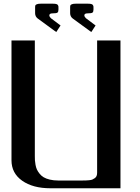

<svg xmlns="http://www.w3.org/2000/svg" viewBox="-20 -1008 748 1028"><path d="M355.5 -967.8Q355.5 -975.6 356.7 -979Q357.9 -982.4 365 -985.4Q372.1 -988.3 386.7 -988.3H449.2Q460.4 -988.3 467.3 -986.8Q474.1 -985.4 476.8 -981.7Q479.5 -978 480 -975.6Q480.5 -973.1 480.5 -967.8V-957Q480.5 -944.8 475.3 -940.7Q470.2 -936.5 449.2 -936.5Q431.6 -936.5 431.6 -925.8Q431.6 -918.9 439.9 -910.6L491.7 -871.6L468.8 -836.4L369.1 -909.2Q356 -919.4 355.5 -936.5ZM168 -967.8Q168 -975.6 169.2 -979Q170.4 -982.4 177.5 -985.4Q184.6 -988.3 199.2 -988.3H261.7Q272.9 -988.3 279.8 -986.8Q286.6 -985.4 289.3 -981.7Q292 -978 292.5 -975.6Q293 -973.1 293 -967.8V-957Q293 -944.8 287.8 -940.7Q282.7 -936.5 261.7 -936.5Q244.1 -936.5 244.1 -925.8Q244.1 -918.9 252.4 -910.6L304.2 -871.6L281.2 -836.4L181.6 -909.2Q168.5 -919.4 168 -936.5ZM625 -791.5V0H250Q156.2 0 98.9 -40.3Q41.5 -80.6 41.5 -149.9V-791.5H166.5V-172.9Q166.5 -159.7 167 -149.9Q167.5 -140.1 170.2 -125.5Q172.9 -110.8 177.7 -100.3Q182.6 -89.8 191.9 -78.1Q201.2 -66.4 213.9 -58.8Q226.6 -51.3 246.6 -46.4Q266.6 -41.5 291.5 -41.5H416.5Q430.7 -41.5 437.7 -41.7Q444.8 -42 456.5 -43Q468.3 -43.9 474.4 -46.6Q480.5 -49.3 487.3 -54Q494.1 -58.6 497.1 -65.9Q500 -73.2 500 -83.5V-791.5Z"/></svg>

Font: Gputeks
Style: Bold
Weight: 600
Width: 8
Version: Version 0.9